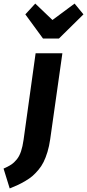

<svg xmlns="http://www.w3.org/2000/svg" viewBox="-117 -827 484 1068"><path d="M297.9 -807.1 347.2 -747.1 210.9 -612.8H122.1L23.9 -747.1L79.1 -807.1L174.8 -715.8ZM-63 221.2 -97.2 110.8Q-71.3 99.6 -54.4 88.4Q-37.6 77.1 -23.2 59.1Q-8.8 41 0 14.6Q8.8 -11.7 14.2 -49.8L81.1 -530.8H230L162.1 -51.8Q156.7 -13.7 147 18.3Q137.2 50.3 125.5 74Q113.8 97.7 96.7 117.9Q79.6 138.2 63.5 152.1Q47.4 166 24.4 179.4Q1.5 192.9 -17.3 201.7Q-36.1 210.4 -63 221.2Z"/></svg>

Font: Fira Sans Compressed
Style: Bold Italic
Weight: 700
Width: 3
Italic angle: -8°
Designer: Carrois Corporate & Edenspiekermann AG
Foundry: Carrois Corporate GbR & Edenspiekermann AG
Version: Version 4.203;PS 004.203;hotconv 1.0.88;makeotf.lib2.5.64775